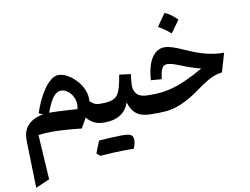

<svg xmlns="http://www.w3.org/2000/svg" viewBox="-113 -934 1975 1514"><g transform="rotate(-10 875.0 -177.0)"><path d="M384.3 -431.6Q416 -431.6 451.7 -412.6Q487.3 -393.6 518.8 -361.1Q550.3 -328.6 570.1 -287.8Q589.8 -247.1 589.8 -203.6Q589.8 -199.7 589.6 -195.3Q589.4 -190.9 588.9 -186.5Q607.9 -167.5 625.2 -159.4Q642.6 -151.4 666.5 -151.4H683.1V0H671.9Q628.9 0 596.2 -16.1Q563.5 -32.2 537.1 -64Q526.4 -44.4 514.9 -22.7Q503.4 -1 492.2 16.1Q422.9 7.8 360.1 3.9Q297.4 0 256.3 0Q196.8 0 147.5 7.3L169.4 365.7L57.6 414.1L47.9 37.1Q45.9 -46.4 92 -91.3Q138.2 -136.2 212.9 -147L178.7 -161.1Q193.8 -209 216.1 -256.8Q238.3 -304.7 265.6 -344.2Q293 -383.8 323.2 -407.7Q353.5 -431.6 384.3 -431.6ZM383.3 -306.6Q346.2 -306.6 317.6 -268.1Q289.1 -229.5 260.7 -151.4Q287.6 -151.4 325.4 -149.9Q363.3 -148.4 405.3 -146Q447.3 -143.6 485.8 -140.6Q496.6 -186.5 482.2 -224.1Q467.8 -261.7 439.9 -284.2Q412.1 -306.6 383.3 -306.6Z M848.6 244.1H782.7Q728.5 244.1 598.6 253.4L571.8 229.5Q590.3 181.6 610.4 132.8Q736.8 124 794.4 124Q852.1 124 868.4 136.2Q884.8 148.4 884.8 177.7Q884.8 207 868.2 244.6Q860.4 244.1 848.6 244.1ZM683.1 0Q673.8 0 668.9 -8.1Q664.1 -16.1 664.1 -36.1V-115.7Q664.1 -135.7 668.9 -143.6Q673.8 -151.4 683.1 -151.4Q731 -151.4 760.5 -160.2Q790 -168.9 807.4 -190.9Q824.7 -212.9 835.7 -251.7Q846.7 -290.5 856.9 -351.1L948.2 -339.8Q944.8 -314.5 942.4 -291.3Q939.9 -268.1 939.9 -249.5Q939.9 -205.1 966.3 -178.2Q992.7 -151.4 1053.2 -151.4H1053.7V0H1053.2Q978 0 937.3 -29.5Q896.5 -59.1 877 -125Q852.5 -59.6 803.2 -29.8Q753.9 0 683.1 0Z M1246.1 -502Q1273.4 -502 1311.3 -489.5Q1349.1 -477.1 1404.8 -451.7Q1487.3 -414.1 1558.3 -396Q1629.4 -377.9 1701.7 -377.9L1657.7 -228Q1600.1 -221.2 1545.2 -189.5Q1490.2 -157.7 1442.9 -121.6Q1373.5 -70.3 1294.4 -35.2Q1215.3 0 1110.8 0H1053.7Q1044.4 0 1039.6 -8.1Q1034.7 -16.1 1034.7 -36.1V-115.7Q1034.7 -135.7 1039.6 -143.6Q1044.4 -151.4 1053.7 -151.4H1085.4Q1158.2 -151.4 1223.1 -166.3Q1288.1 -181.2 1355.5 -211.2Q1422.9 -241.2 1502.4 -286.1Q1458.5 -297.9 1421.9 -310.1Q1385.3 -322.3 1337.9 -341.8Q1302.2 -356 1280.5 -361.6Q1258.8 -367.2 1244.1 -367.2Q1215.8 -367.2 1201.9 -343Q1188 -318.8 1181.2 -257.8L1095.2 -264.2Q1103.5 -382.8 1143.8 -442.4Q1184.1 -502 1246.1 -502ZM1293 -768.1Q1318.8 -758.3 1343.5 -740Q1368.2 -721.7 1392.1 -697.3Q1375 -673.3 1357.4 -648.7Q1339.8 -624 1321.3 -599.1Q1277.3 -638.7 1223.1 -668.9Q1241.2 -694.3 1258.5 -718.8Q1275.9 -743.2 1293 -768.1Z"/></g></svg>

Font: Pinar-FD SemiBold
Style: Regular
Weight: 600
Designer: Amin Abedi
Version: Version 2.000